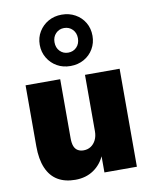

<svg xmlns="http://www.w3.org/2000/svg" viewBox="-90 -882 762 961"><g transform="rotate(-10 290.5 -402.0)"><path d="M215 11Q162 11 125.5 -11Q89 -33 70 -77.5Q51 -122 51 -188V-498H227V-198Q227 -173 233 -157.5Q239 -142 251.5 -134.5Q264 -127 281 -127Q302 -127 318 -137.5Q334 -148 343.5 -167Q353 -186 353 -211V-498H529V0H364V-91H368Q348 -43 308.5 -16Q269 11 215 11ZM290 -554Q252 -554 222 -571Q192 -588 174 -618Q156 -648 156 -685Q156 -722 174 -751.5Q192 -781 222 -798Q252 -815 290 -815Q328 -815 358.5 -798Q389 -781 406.5 -751.5Q424 -722 424 -684Q424 -648 406.5 -618Q389 -588 358.5 -571Q328 -554 290 -554ZM290 -622Q316 -622 333 -639.5Q350 -657 350 -685Q350 -712 333 -729.5Q316 -747 290 -747Q265 -747 248 -729.5Q231 -712 231 -685Q231 -657 248 -639.5Q265 -622 290 -622Z"/></g></svg>

Font: Nunito Sans 10pt SemiCondensed Black
Style: Regular
Weight: 900
Width: 4
Designer: Vernon Adams
Foundry: Vernon Adams
Version: Version 3.101;gftools[0.9.27]